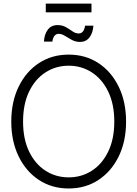

<svg xmlns="http://www.w3.org/2000/svg" viewBox="-20 -1043 768 1073"><path d="M363.8 10.3Q269.5 10.3 197.3 -37.4Q125 -85 84 -169.4Q43 -253.9 43 -363.3Q43 -473.6 84 -558.1Q125 -642.6 197.3 -690.2Q269.5 -737.8 363.8 -737.8Q458 -737.8 530.3 -690.2Q602.5 -642.6 643.6 -558.1Q684.6 -473.6 684.6 -363.3Q684.6 -253.4 643.6 -169.2Q602.5 -85 530.3 -37.4Q458 10.3 363.8 10.3ZM363.8 -51.8Q435.5 -51.8 493.2 -88.9Q550.8 -126 584.7 -195.8Q618.7 -265.6 618.7 -363.3Q618.7 -461.4 584.7 -531.2Q550.8 -601.1 493.2 -638.4Q435.5 -675.8 363.8 -675.8Q292.5 -675.8 234.6 -638.7Q176.8 -601.6 142.8 -531.5Q108.9 -461.4 108.9 -363.3Q108.9 -266.1 142.6 -196.3Q176.3 -126.5 234.1 -89.1Q292 -51.8 363.8 -51.8ZM427.2 -808.6Q402.3 -808.6 381.3 -820.1Q360.4 -831.5 342.3 -842.8Q324.2 -854 308.6 -854Q292 -854 283.2 -841.1Q274.4 -828.1 272.9 -810.5H225.6Q227.5 -850.6 246.8 -876.7Q266.1 -902.8 301.8 -902.8Q328.6 -902.8 348.6 -891.1Q368.7 -879.4 385.5 -867.7Q402.3 -856 419.9 -856Q448.7 -856 455.6 -899.4H502Q499 -857.9 479.5 -833.3Q460 -808.6 427.2 -808.6ZM491.2 -1022.9V-974.1H235.8V-1022.9Z"/></svg>

Font: Inter Display Light
Style: Regular
Weight: 300
Designer: Rasmus Andersson
Foundry: rsms
Version: Version 4.000;git-a52131595